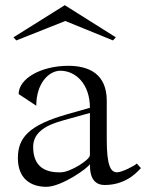

<svg xmlns="http://www.w3.org/2000/svg" viewBox="-20 -714 575 741"><path d="M43 -558 232 -633 416 -558 427 -570 230 -694 32 -570ZM159 7C218 7 322 -67 327 -81C327 -59 327 0 384 0C477 0 521 -65 524 -65L508 -83C500 -74 450 -49 432 -49C408 -49 392 -72 392 -175V-325C392 -429 323 -460 244 -460C137 -460 52 -410 52 -351L120 -306C120 -392 168 -441 213 -441C272 -441 327 -390 327 -298L239 -273C92 -231 49 -183 49 -104C49 -24 99 7 159 7ZM216 -49C155 -47 108 -70 108 -147C108 -207 164 -233 226 -250L327 -278C327 -278 327 -260 327 -236V-115C327 -97 252 -50 216 -49Z"/></svg>

Font: Cantique Normal
Style: Regular
Weight: 400
Designer: Sébastien Hayez
Foundry: Sébastien Hayez & Ariel Martín Pérez
Version: Version 1.000;hotconv 1.0.109;makeotfexe 2.5.65596